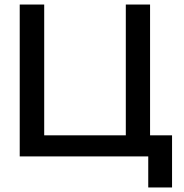

<svg xmlns="http://www.w3.org/2000/svg" viewBox="-20 -690 813 847"><path d="M67 0H634V137H739V-93H642V-670H535V-93H175V-670H67Z"/></svg>

Font: LT Wave Text Medium
Style: Regular
Weight: 500
Designer: Daniel Lyons
Version: Version 2.5 (Glyphs App)